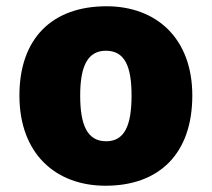

<svg xmlns="http://www.w3.org/2000/svg" viewBox="-20 -676 677 613"><path d="M594 -371C594 -554 479 -656 320 -656C147 -656 42 -554 42 -371C42 -186 157 -83 317 -83C489 -83 594 -186 594 -371ZM236 -371C236 -465 260 -514 318 -514C378 -514 400 -465 400 -371C400 -276 378 -225 319 -225C259 -225 236 -276 236 -371Z"/></svg>

Font: Noto Sans Telugu UI Black
Style: Regular
Weight: 900
Designer: Jelle Bosma - Monotype Design Team
Foundry: Monotype Imaging Inc.
Version: Version 2.005